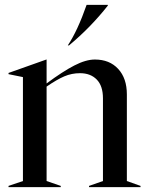

<svg xmlns="http://www.w3.org/2000/svg" viewBox="-20 -767 610 787"><path d="M15 -5 74 -25V-451L15 -463V-468L170 -523H171V-425Q237 -474 284.5 -498.5Q332 -523 369 -523Q429 -523 464.5 -484.5Q500 -446 500 -380V-25L556 -5V0H345V-5L402 -25V-364Q402 -415 376.5 -441Q351 -467 308 -467Q274 -467 243.5 -454Q213 -441 171 -412V-25L229 -5V0H15ZM258 -581Q298 -641 335 -747H422V-744Q351 -654 263 -581Z"/></svg>

Font: Nyght Serif
Style: Regular
Weight: 400
Designer: Maksym Kobuzan
Version: Version 0.410